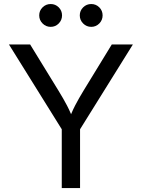

<svg xmlns="http://www.w3.org/2000/svg" viewBox="-20 -953 719 973"><path d="M293 0V-297.9L25.4 -727.5H132.8L276.9 -492.7Q301.3 -453.1 320.1 -417.2Q338.9 -381.3 358.9 -326.7H321.8Q341.8 -382.3 360.8 -418.7Q379.9 -455.1 402.8 -492.7L546.4 -727.5H653.3L385.7 -297.9V0ZM442.4 -816.9Q418.5 -816.9 401.4 -834Q384.3 -851.1 384.3 -875Q384.3 -898.9 401.4 -915.8Q418.5 -932.6 442.4 -932.6Q466.3 -932.6 483.2 -915.8Q500 -898.9 500 -875Q500 -851.1 483.2 -834Q466.3 -816.9 442.4 -816.9ZM236.8 -816.9Q212.9 -816.9 195.8 -834Q178.7 -851.1 178.7 -875Q178.7 -898.9 195.8 -915.8Q212.9 -932.6 236.8 -932.6Q260.7 -932.6 277.6 -915.8Q294.4 -898.9 294.4 -875Q294.4 -851.1 277.6 -834Q260.7 -816.9 236.8 -816.9Z"/></svg>

Font: Adwaita Sans
Style: Regular
Weight: 400
Designer: Rasmus Andersson
Foundry: rsms
Version: Version 4.001;git-9221beed3